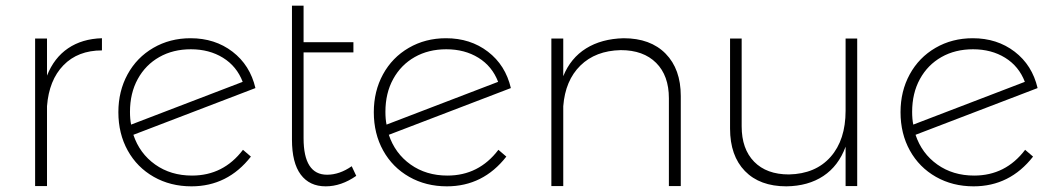

<svg xmlns="http://www.w3.org/2000/svg" viewBox="-20 -657 3723 678"><path d="M340 -522V-479Q255 -479 204 -426.5Q153 -374 146 -282V0H104V-521H146V-390Q171 -453 220.5 -486.5Q270 -520 340 -522Z M838 -128 866 -104Q784 1 656 1Q582 1 523 -32.5Q464 -66 431 -125.5Q398 -185 398 -261Q398 -335 430.5 -394.5Q463 -454 521.5 -488Q580 -522 653 -522Q739 -522 801 -474.5Q863 -427 882 -346L451 -181Q473 -115 528 -76Q583 -37 658 -37Q769 -37 838 -128ZM439 -262Q439 -236 443 -217L837 -368Q816 -423 767.5 -453Q719 -483 654 -483Q591 -483 542.5 -455.5Q494 -428 466.5 -378Q439 -328 439 -262Z M1238 -36Q1185 1 1130 1Q1073 1 1042 -40.5Q1011 -82 1011 -164V-637H1052V-508H1228V-472H1052V-169Q1052 -40 1135 -40Q1179 -40 1222 -70Z M1740 -128 1768 -104Q1686 1 1558 1Q1484 1 1425 -32.5Q1366 -66 1333 -125.5Q1300 -185 1300 -261Q1300 -335 1332.5 -394.5Q1365 -454 1423.5 -488Q1482 -522 1555 -522Q1641 -522 1703 -474.5Q1765 -427 1784 -346L1353 -181Q1375 -115 1430 -76Q1485 -37 1560 -37Q1671 -37 1740 -128ZM1341 -262Q1341 -236 1345 -217L1739 -368Q1718 -423 1669.5 -453Q1621 -483 1556 -483Q1493 -483 1444.5 -455.5Q1396 -428 1368.5 -378Q1341 -328 1341 -262Z M2384 -318V0H2342V-310Q2342 -390 2297 -435Q2252 -480 2172 -480Q2083 -478 2029.5 -425.5Q1976 -373 1969 -282V0H1927V-521H1969V-388Q1995 -452 2049.5 -486Q2104 -520 2182 -522Q2277 -522 2330.5 -467.5Q2384 -413 2384 -318Z M3007 -521V0H2966V-139Q2941 -71 2887.5 -35.5Q2834 0 2757 1Q2663 1 2610.5 -53Q2558 -107 2558 -203V-521H2599V-211Q2599 -131 2643 -86Q2687 -41 2766 -41Q2860 -43 2913 -103Q2966 -163 2966 -266V-521Z M3600 -128 3628 -104Q3546 1 3418 1Q3344 1 3285 -32.5Q3226 -66 3193 -125.5Q3160 -185 3160 -261Q3160 -335 3192.5 -394.5Q3225 -454 3283.5 -488Q3342 -522 3415 -522Q3501 -522 3563 -474.5Q3625 -427 3644 -346L3213 -181Q3235 -115 3290 -76Q3345 -37 3420 -37Q3531 -37 3600 -128ZM3201 -262Q3201 -236 3205 -217L3599 -368Q3578 -423 3529.5 -453Q3481 -483 3416 -483Q3353 -483 3304.5 -455.5Q3256 -428 3228.5 -378Q3201 -328 3201 -262Z"/></svg>

Font: TypoPRO Montserrat Alternates
Style: Regular
Weight: 275
Designer: Julieta Ulanovsky
Foundry: Julieta Ulanovsky
Version: Version 6.001